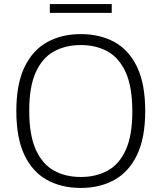

<svg xmlns="http://www.w3.org/2000/svg" viewBox="-20 -917 796 946"><path d="M378 9Q283 9 211.5 -30.5Q140 -70 100.2 -153.5Q60.5 -237 60.5 -370Q60.5 -503 100.8 -586.5Q141 -670 212.5 -709.5Q284 -749 378 -749Q473 -749 544.5 -709.5Q616 -670 655.8 -586.2Q695.5 -502.5 695.5 -370Q695.5 -237.5 655.2 -153.8Q615 -70 543.5 -30.5Q472 9 378 9ZM378 -45Q454 -45 511.2 -76.8Q568.5 -108.5 600.2 -179.5Q632 -250.5 632 -367.5Q632 -487.5 600 -559.2Q568 -631 511 -663Q454 -695 378 -695Q302.5 -695 245.2 -663.2Q188 -631.5 156 -560.5Q124 -489.5 124 -372.5Q124 -252.5 156 -180.8Q188 -109 245 -77Q302 -45 378 -45ZM225.5 -853.5V-897H530.5V-853.5Z"/></svg>

Font: Encode Sans SmExp Lt
Style: Regular
Weight: 300
Width: 6
Designer: Multiple Designers
Foundry: Impallari Type
Version: Version 3.002; ttfautohint (v1.8.3) -l 8 -r 50 -G 200 -x 14 